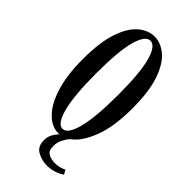

<svg xmlns="http://www.w3.org/2000/svg" viewBox="-213 -576 757 757"><g transform="rotate(45 165.0 -198.0)"><path d="M163.5 11Q127.5 11 96 -20.8Q64.5 -52.5 45.2 -114Q26 -175.5 26 -263.5Q26 -360 46.2 -418Q66.5 -476 98 -501.8Q129.5 -527.5 163.5 -527.5Q197.5 -527.5 229.2 -501.8Q261 -476 281.5 -418Q302 -360 302 -263.5Q302 -162.5 276.5 -96.8Q251 -31 213 -5Q203.5 6 194.8 22.8Q186 39.5 186 61.5Q186 87 202 95.5Q218 104 236 104Q265 104 285.5 92.5L296 110Q284.5 119.5 264.2 126.2Q244 133 222 133Q194 133 168.8 119.2Q143.5 105.5 143.5 70Q143.5 51.5 151.5 36.8Q159.5 22 171 10.5Q167.5 11 163.5 11ZM163.5 -13Q191.5 -13 208 -75.5Q224.5 -138 224.5 -263.5Q224.5 -387 208 -445.5Q191.5 -504 163.5 -504Q136 -504 119.5 -445.5Q103 -387 103 -263.5Q103 -138 119.5 -75.5Q136 -13 163.5 -13Z"/></g></svg>

Font: Imbue 50pt
Style: Regular
Weight: 400
Designer: Tyler Finck
Foundry: Etcetera Type Company
Version: Version 1.102; ttfautohint (v1.8.3)